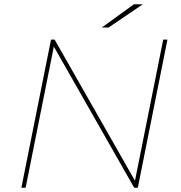

<svg xmlns="http://www.w3.org/2000/svg" viewBox="-20 -887 856 907"><path d="M81 0 221 -700H238L624 -22L616 -25L751 -700H771L631 0H614L228 -678L236 -675L101 0ZM461 -757 613 -867H655L493 -757Z"/></svg>

Font: Montserrat Thin Thin
Style: Italic
Weight: 250
Italic angle: -11.3°
Version: Version 9.000